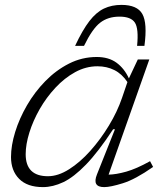

<svg xmlns="http://www.w3.org/2000/svg" viewBox="-20 -755 674 785"><path d="M376.5 -42 450 -226.5H442.5Q381.5 -133.5 331.5 -82Q281.5 -30.5 238.8 -10.2Q196 10 155.5 10Q91.5 10 58.2 -23.8Q25 -57.5 25 -113Q25 -160 42 -215.2Q59 -270.5 90.5 -324.8Q122 -379 165.5 -423.5Q209 -468 262.2 -495Q315.5 -522 375.5 -522Q424.5 -522 456.5 -498.5Q488.5 -475 507 -434.5L543.5 -512H590.5L424 -41Q454.5 -41.5 496.2 -53.2Q538 -65 593.5 -96L606 -72.5Q533 -21.5 482.2 -5.8Q431.5 10 406 10Q355.5 10 376.5 -42ZM85 -124.5Q85 -34.5 176 -34.5Q217.5 -34.5 262.2 -62.8Q307 -91 349 -138Q391 -185 425.2 -241.5Q459.5 -298 479 -355L501 -419.5Q478.5 -453 447.5 -468.5Q416.5 -484 378.5 -484Q331 -484 287.2 -460Q243.5 -436 206.5 -396.2Q169.5 -356.5 142.2 -308.8Q115 -261 100 -212.8Q85 -164.5 85 -124.5ZM468.5 -687Q421.5 -687 389.5 -662.2Q357.5 -637.5 323.5 -567.5H287Q317.5 -632.5 345.5 -668.8Q373.5 -705 405 -720Q436.5 -735 476.5 -735Q541 -735 562 -697.8Q583 -660.5 570.5 -567.5H540.5Q547.5 -638 531.5 -662.5Q515.5 -687 468.5 -687Z"/></svg>

Font: Newsreader Caption Light
Style: Italic
Weight: 300
Italic angle: -17°
Designer: Hugues Gentile
Foundry: Production Type
Version: Version 1.001